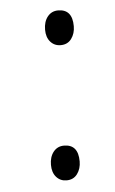

<svg xmlns="http://www.w3.org/2000/svg" viewBox="-42 -512 330 551"><g transform="rotate(-5 122.5 -237.0)"><path d="M87 -41Q87 -64 98.5 -78.5Q110 -93 129 -93Q170 -93 170 -44Q170 -23 159 -8Q148 7 128 7Q110 7 98.5 -6Q87 -19 87 -41ZM104 -429Q104 -452 115.5 -466.5Q127 -481 146 -481Q187 -481 187 -432Q187 -411 176 -396Q165 -381 145 -381Q127 -381 115.5 -394Q104 -407 104 -429Z"/></g></svg>

Font: Literata 72pt ExtraLight
Style: Italic
Weight: 200
Italic angle: -2°
Designer: Latin by Veronika Burian and Jose Scaglione. Greek by Irene Vlachou. Cyrillic by Vera Evstafieva
Foundry: TypeTogether
Version: Version 3.002